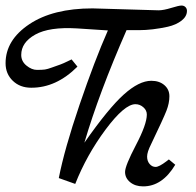

<svg xmlns="http://www.w3.org/2000/svg" viewBox="-22 -660 702 689"><path d="M-2 -433.1Q-2 -516.1 83 -573Q168 -629.9 310.1 -629.9L546.9 -623Q564.9 -623 592.5 -631.6Q620.1 -640.1 629.2 -640.1Q638.2 -640.1 643.6 -634.5Q648.9 -628.9 648.9 -621.1Q648.9 -601.1 629.4 -585.9Q609.9 -570.8 580.1 -564Q523.9 -551.8 477.1 -551.8H432.1Q333 -325.7 280.8 -147.9Q367.7 -272 422.4 -321Q477.1 -370.1 521 -370.1Q549.8 -370.1 567.9 -354.5Q585.9 -338.9 585.9 -314.5Q585.9 -290 575.4 -262.9Q564.9 -235.8 520 -142.1Q505.9 -114.3 505.9 -98.1Q505.9 -82 514.9 -71.5Q523.9 -61 536.4 -61Q548.8 -61 575.2 -81.1L584 -87.9L606.9 -68.8Q560.1 9.3 491.2 8.8Q463.4 8.8 445.1 -6.1Q426.8 -21 426.8 -43Q426.8 -64.9 465.8 -139.4Q504.9 -213.9 504.9 -249Q504.9 -264.2 492.4 -275.1Q480 -286.1 463.9 -286.1Q424.8 -286.1 356.9 -195.1Q289.1 -104 248 0L189 -21Q209 -124 263.4 -283.9Q317.9 -443.8 365.2 -550.8L253.9 -558.1Q154.8 -564 104.5 -535.9Q54.2 -507.8 54.2 -462.9Q54.2 -439.9 73 -424.6Q91.8 -409.2 110.8 -409.2Q129.9 -409.2 139.4 -410.6Q148.9 -412.1 163.6 -417.5Q178.2 -422.9 184.1 -424.8Q205.1 -431.6 234.9 -446.8L255.9 -420.9Q179.7 -344.7 89.8 -345.2Q49.8 -345.2 23.9 -370.1Q-2 -395 -2 -433.1Z"/></svg>

Font: Marck Script
Style: Regular
Weight: 400
Designer: Denis Masharov, Marck Fogel
Foundry: Denis Masharov
Version: Version 1.002